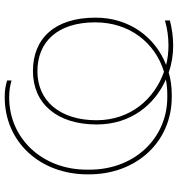

<svg xmlns="http://www.w3.org/2000/svg" viewBox="10 -766 756 816"><g transform="rotate(-90 388.0 -358.0)"><path d="M454 -706C429 -713 411 -716 383 -716C193 -716 55 -566 55 -364V-358C55 -156 193 -6 384 -6H393C426 -6 458 -10 488 -19C525 -6 563 0 602 0C638 0 675 -5 709 -14V-35C675 -25 639 -20 603 -20C575 -20 547 -23 520 -30C639 -76 721 -188 721 -329V-330C721 -503 633 -596 494 -596C355 -596 267 -493 267 -325C267 -181 350 -79 458 -31C437 -27 416 -25 394 -25H383C208 -25 75 -165 75 -355V-367C75 -557 208 -697 382 -697C410 -697 428 -694 454 -687ZM491 -39C377 -79 285 -180 285 -326C285 -482 368 -577 493 -577C618 -577 701 -492 701 -331C701 -186 615 -77 491 -39Z"/></g></svg>

Font: Fixel Display Thin
Style: Regular
Weight: 100
Designer: AlfaBravo + MacPaw
Foundry: Kyrylo Tkachov, Marchela Mozhyna, Serhii Makarenko, Maria Weinstein, Zakhar Kryvoshyya
Version: Version 1.211